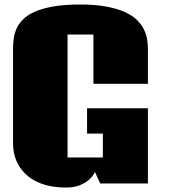

<svg xmlns="http://www.w3.org/2000/svg" viewBox="-20 -817 843 855"><path d="M638.7 -335V0H426.3L402.8 -50.8Q393.1 -31.2 376 -16.1Q361.3 -3.4 336.7 7.3Q312 18.1 274.4 18.1Q228 18.1 192.6 9.3Q157.2 0.5 130.9 -14.6Q104.5 -29.8 86.7 -49.3Q68.8 -68.8 58.1 -90.3Q47.4 -111.8 42.7 -133.5Q38.1 -155.3 38.1 -174.8V-599.1Q38.1 -620.1 40.8 -643.1Q43.5 -666 53 -688Q62.5 -710 81.8 -729.7Q101.1 -749.5 134 -764.4Q167 -779.3 216.6 -788.1Q266.1 -796.9 336.4 -796.9Q405.3 -796.9 454.3 -787.6Q503.4 -778.3 536.9 -762.9Q570.3 -747.6 590.6 -727.3Q610.8 -707 621.3 -685.1Q631.8 -663.1 635.3 -640.9Q638.7 -618.7 638.7 -599.1V-443.8H396V-663.1H280.8V-115.7H438V-222.2H367.7V-335Z"/></svg>

Font: Coda Caption ExtraBold
Style: Regular
Weight: 800
Designer: vernon adams
Foundry: vernon adams
Version: Version 1.002